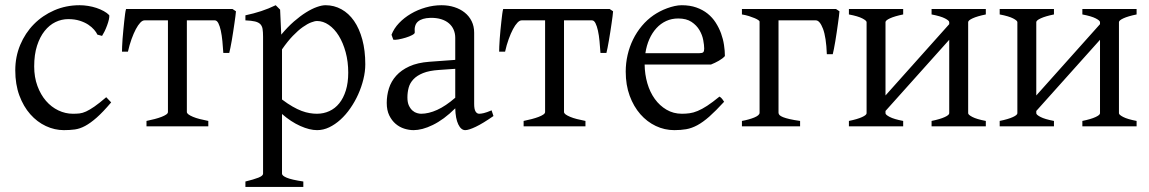

<svg xmlns="http://www.w3.org/2000/svg" viewBox="-20 -489 4445 743"><path d="M410.2 -92.8Q378.4 -55.2 354.2 -33.9Q330.1 -12.7 309.6 -1.7Q289.1 9.3 269.5 12Q250 14.6 227.1 14.6Q191.4 14.6 157.5 -1.2Q123.5 -17.1 97.2 -46.9Q70.8 -76.7 54.9 -119.6Q39.1 -162.6 39.1 -216.8Q39.1 -269.5 58.3 -315.4Q77.6 -361.3 111.1 -395.3Q144.5 -429.2 189.9 -449Q235.4 -468.8 288.1 -468.8Q304.2 -468.8 321 -466.1Q337.9 -463.4 353.3 -458.3Q368.7 -453.1 381.6 -446Q394.5 -439 402.8 -430.2Q403.8 -424.3 401.4 -413.6Q398.9 -402.8 394.5 -390.9Q390.1 -378.9 384.8 -367.9Q379.4 -356.9 375 -350.1L356.9 -355Q353 -363.8 344.2 -374Q335.4 -384.3 321.5 -393.6Q307.6 -402.8 288.3 -408.9Q269 -415 244.1 -415Q218.3 -415 194.6 -403.6Q170.9 -392.1 152.6 -369.1Q134.3 -346.2 123.3 -312Q112.3 -277.8 112.3 -231.9Q112.3 -190.4 124.8 -156.5Q137.2 -122.6 158 -98.6Q178.7 -74.7 205.8 -61.8Q232.9 -48.8 262.2 -48.8Q275.9 -48.8 287.6 -50Q299.3 -51.3 313.2 -57.6Q327.1 -64 345.5 -76.7Q363.8 -89.4 391.1 -112.8Z M546.9 0V-21Q563.5 -24.4 578.4 -28.3Q593.3 -32.2 604.7 -36.6Q616.2 -41 623 -45.7Q629.9 -50.3 629.9 -55.7V-410.2H539.1Q531.2 -410.2 522.7 -401.1Q514.2 -392.1 505.6 -376Q497.1 -359.9 489 -337.6Q481 -315.4 475.1 -289.1H452.1Q452.1 -295.9 452.6 -309.3Q453.1 -322.8 454.3 -338.9Q455.6 -355 457.3 -372.6Q459 -390.1 460.7 -406.2Q462.4 -422.4 464.1 -435.1Q465.8 -447.8 467.8 -454.1H879.9L893.1 -445.3Q892.6 -439 891.1 -426.5Q889.6 -414.1 887.2 -398.4Q884.8 -382.8 882.3 -365.7Q879.9 -348.6 877 -332.8Q874 -316.9 871.6 -304Q869.1 -291 867.2 -284.2H844.2Q842.8 -307.1 840.6 -329.8Q838.4 -352.5 834.5 -370.4Q830.6 -388.2 825 -399.2Q819.3 -410.2 811.5 -410.2H703.1V-55.7Q703.1 -50.8 709.5 -46.1Q715.8 -41.5 726.8 -36.9Q737.8 -32.2 753.2 -28.3Q768.6 -24.4 786.1 -21V0Z M1327.6 -208Q1327.6 -250.5 1317.6 -287.1Q1307.6 -323.7 1291 -350.6Q1274.4 -377.4 1252.4 -392.6Q1230.5 -407.7 1207 -407.7Q1198.2 -407.7 1184.1 -402.3Q1169.9 -397 1151.9 -384.3Q1133.8 -371.6 1113.3 -350.3Q1092.8 -329.1 1071.3 -297.9V-104Q1093.3 -87.4 1112.1 -76.7Q1130.9 -65.9 1147.2 -59.8Q1163.6 -53.7 1178.2 -51.3Q1192.9 -48.8 1206.1 -48.8Q1232.4 -48.8 1254.6 -59.1Q1276.9 -69.3 1293 -89.4Q1309.1 -109.4 1318.4 -139.2Q1327.6 -168.9 1327.6 -208ZM1393.6 -240.2Q1393.6 -211.9 1386.2 -182.1Q1378.9 -152.3 1366.2 -124Q1353.5 -95.7 1335.9 -70.3Q1318.4 -44.9 1297.6 -26.1Q1276.9 -7.3 1253.9 3.7Q1231 14.6 1207 14.6Q1178.2 14.6 1142.1 -1.5Q1106 -17.6 1071.3 -47.9V183.1Q1071.3 190.9 1089.6 198.7Q1107.9 206.5 1153.8 213.4V234.4H929.7V213.4Q961.9 205.6 980 198.5Q998 191.4 998 183.1V-347.2Q998 -365.2 996.1 -377Q994.1 -388.7 987.1 -395.8Q980 -402.8 966.6 -406Q953.1 -409.2 929.7 -410.2V-429.7Q946.3 -433.1 961.4 -437.3Q976.6 -441.4 990.7 -446Q1004.9 -450.7 1018.8 -456.3Q1032.7 -461.9 1046.9 -468.8L1064 -451.7L1068.4 -355Q1092.8 -384.3 1117.4 -405.8Q1142.1 -427.2 1164.6 -441.2Q1187 -455.1 1206.3 -461.9Q1225.6 -468.8 1239.7 -468.8Q1272.9 -468.8 1301.3 -453.1Q1329.6 -437.5 1350.1 -408Q1370.6 -378.4 1382.1 -335.9Q1393.6 -293.5 1393.6 -240.2Z M1609.4 -48.8Q1638.7 -48.8 1671.6 -63.7Q1704.6 -78.6 1741.7 -110.8V-222.7L1678.7 -218.3Q1641.1 -215.8 1617.4 -206.3Q1593.8 -196.8 1580.1 -182.4Q1566.4 -168 1561.5 -149.9Q1556.6 -131.8 1556.6 -111.8Q1556.6 -92.3 1562.5 -80.1Q1568.4 -67.9 1576.7 -60.8Q1585 -53.7 1594 -51.3Q1603 -48.8 1609.4 -48.8ZM1889.6 -40Q1848.1 -11.2 1821 1.7Q1793.9 14.6 1780.3 14.6Q1764.2 14.6 1753.4 -7.8Q1742.7 -30.3 1741.7 -69.8Q1719.7 -47.9 1697.8 -31.7Q1675.8 -15.6 1654.8 -5.4Q1633.8 4.9 1615 9.8Q1596.2 14.6 1580.6 14.6Q1563 14.6 1544.4 8.8Q1525.9 2.9 1511 -9.8Q1496.1 -22.5 1486.3 -42.5Q1476.6 -62.5 1476.6 -90.8Q1476.6 -119.6 1485.1 -147Q1493.7 -174.3 1513.2 -196Q1532.7 -217.8 1564.2 -232.2Q1595.7 -246.6 1641.6 -250L1741.7 -257.3V-342.8Q1741.7 -359.4 1735.6 -373.8Q1729.5 -388.2 1717.3 -398.7Q1705.1 -409.2 1687 -414.8Q1668.9 -420.4 1645 -419.9Q1613.3 -418.9 1597.7 -405.8Q1582 -392.6 1585 -363.3Q1585.4 -358.9 1575 -353.3Q1564.5 -347.7 1550 -343.3Q1535.6 -338.9 1521.7 -336.4Q1507.8 -334 1502 -335.4L1495.1 -354.5Q1504.4 -378.9 1524.2 -399.7Q1543.9 -420.4 1570.1 -435.8Q1596.2 -451.2 1627 -460Q1657.7 -468.8 1688.5 -468.8Q1715.3 -468.8 1738.3 -461.4Q1761.2 -454.1 1778.3 -440.4Q1795.4 -426.8 1805.2 -407Q1814.9 -387.2 1814.9 -362.3V-86.9Q1814.9 -66.4 1820.3 -57.6Q1825.7 -48.8 1834.5 -48.8Q1841.3 -48.8 1852.1 -51.3Q1862.8 -53.7 1882.3 -62Z M2006.3 0V-21Q2022.9 -24.4 2037.8 -28.3Q2052.7 -32.2 2064.2 -36.6Q2075.7 -41 2082.5 -45.7Q2089.4 -50.3 2089.4 -55.7V-410.2H1998.5Q1990.7 -410.2 1982.2 -401.1Q1973.6 -392.1 1965.1 -376Q1956.5 -359.9 1948.5 -337.6Q1940.4 -315.4 1934.6 -289.1H1911.6Q1911.6 -295.9 1912.1 -309.3Q1912.6 -322.8 1913.8 -338.9Q1915 -355 1916.7 -372.6Q1918.5 -390.1 1920.2 -406.2Q1921.9 -422.4 1923.6 -435.1Q1925.3 -447.8 1927.2 -454.1H2339.4L2352.5 -445.3Q2352.1 -439 2350.6 -426.5Q2349.1 -414.1 2346.7 -398.4Q2344.2 -382.8 2341.8 -365.7Q2339.4 -348.6 2336.4 -332.8Q2333.5 -316.9 2331.1 -304Q2328.6 -291 2326.7 -284.2H2303.7Q2302.2 -307.1 2300 -329.8Q2297.9 -352.5 2293.9 -370.4Q2290 -388.2 2284.4 -399.2Q2278.8 -410.2 2271 -410.2H2162.6V-55.7Q2162.6 -50.8 2168.9 -46.1Q2175.3 -41.5 2186.3 -36.9Q2197.3 -32.2 2212.6 -28.3Q2228 -24.4 2245.6 -21V0Z M2604.5 -417.5Q2579.1 -417.5 2557.9 -407.7Q2536.6 -397.9 2520.3 -380.1Q2503.9 -362.3 2492.9 -337.6Q2481.9 -313 2477.5 -283.2H2686.5Q2697.8 -283.2 2701.4 -286.9Q2705.1 -290.5 2705.1 -300.8Q2705.1 -314 2701.4 -333.7Q2697.8 -353.5 2686.8 -372.3Q2675.8 -391.1 2656 -404.3Q2636.2 -417.5 2604.5 -417.5ZM2785.2 -272Q2776.4 -262.2 2761.7 -253.9Q2747.1 -245.6 2731.4 -239.3H2474.6Q2475.1 -201.2 2485.1 -166.7Q2495.1 -132.3 2513.9 -106.2Q2532.7 -80.1 2559.3 -64.5Q2585.9 -48.8 2619.1 -48.8Q2634.3 -48.8 2648.7 -50.8Q2663.1 -52.7 2679.7 -59.6Q2696.3 -66.4 2716.6 -79.6Q2736.8 -92.8 2764.2 -115.2Q2770.5 -111.8 2775.1 -105.5Q2779.8 -99.1 2782.2 -95.2Q2749.5 -59.6 2724.9 -37.8Q2700.2 -16.1 2678.5 -4.4Q2656.7 7.3 2635.5 11Q2614.3 14.6 2589.4 14.6Q2551.8 14.6 2517.8 -1.5Q2483.9 -17.6 2458 -47.1Q2432.1 -76.7 2416.7 -118.4Q2401.4 -160.2 2401.4 -211.9Q2401.4 -244.6 2408.7 -276.4Q2416 -308.1 2429.9 -336.4Q2443.8 -364.7 2463.9 -388.7Q2483.9 -412.6 2509.3 -430.2Q2520 -437.5 2533.4 -444.6Q2546.9 -451.7 2561.5 -457Q2576.2 -462.4 2590.6 -465.6Q2605 -468.8 2618.2 -468.8Q2649.9 -468.8 2674.8 -460Q2699.7 -451.2 2718.3 -436.3Q2736.8 -421.4 2749.5 -401.6Q2762.2 -381.8 2770.3 -359.9Q2778.3 -337.9 2781.7 -315.2Q2785.2 -292.5 2785.2 -272Z M2851.1 0V-21Q2864.7 -23.4 2877 -26.9Q2889.2 -30.3 2898.7 -34.2Q2908.2 -38.1 2913.8 -42.7Q2919.4 -47.4 2919.4 -52.7V-405.8Q2919.4 -407.7 2914.3 -411.4Q2909.2 -415 2899.9 -418.9Q2890.6 -422.9 2878.2 -426.8Q2865.7 -430.7 2851.1 -433.1V-454.1H3215.3L3228.5 -445.3Q3228 -439 3226.6 -426.3Q3225.1 -413.6 3222.7 -397.5Q3220.2 -381.3 3217.8 -363.3Q3215.3 -345.2 3212.4 -328.9Q3209.5 -312.5 3207 -299.3Q3204.6 -286.1 3202.6 -279.3H3179.7Q3177.2 -345.2 3164.8 -377.7Q3152.3 -410.2 3137.2 -410.2H2992.7V-52.7Q2992.7 -47.9 2996.6 -43.7Q3000.5 -39.6 3010.3 -35.6Q3020 -31.7 3035.9 -28.1Q3051.8 -24.4 3076.2 -21V0Z M3585 0V-21Q3618.2 -27.8 3635.7 -35.9Q3653.3 -43.9 3653.3 -50.8V-335L3406.7 -59.6V-50.8Q3406.7 -44.9 3423.1 -36.4Q3439.5 -27.8 3475.1 -21V0H3265.1V-21Q3298.3 -27.8 3315.9 -35.9Q3333.5 -43.9 3333.5 -50.8V-403.3Q3333.5 -409.2 3317.1 -417.7Q3300.8 -426.3 3265.1 -433.1V-454.1H3475.1V-433.1Q3441.9 -426.3 3424.3 -418.2Q3406.7 -410.2 3406.7 -403.3V-119.6L3653.3 -395.5V-403.3Q3653.3 -409.2 3637 -417.7Q3620.6 -426.3 3585 -433.1V-454.1H3794.9V-433.1Q3761.7 -426.3 3744.1 -418.2Q3726.6 -410.2 3726.6 -403.3V-50.8Q3726.6 -44.9 3742.9 -36.4Q3759.3 -27.8 3794.9 -21V0Z M4168.5 0V-21Q4201.7 -27.8 4219.2 -35.9Q4236.8 -43.9 4236.8 -50.8V-335L3990.2 -59.6V-50.8Q3990.2 -44.9 4006.6 -36.4Q4022.9 -27.8 4058.6 -21V0H3848.6V-21Q3881.8 -27.8 3899.4 -35.9Q3917 -43.9 3917 -50.8V-403.3Q3917 -409.2 3900.6 -417.7Q3884.3 -426.3 3848.6 -433.1V-454.1H4058.6V-433.1Q4025.4 -426.3 4007.8 -418.2Q3990.2 -410.2 3990.2 -403.3V-119.6L4236.8 -395.5V-403.3Q4236.8 -409.2 4220.5 -417.7Q4204.1 -426.3 4168.5 -433.1V-454.1H4378.4V-433.1Q4345.2 -426.3 4327.6 -418.2Q4310.1 -410.2 4310.1 -403.3V-50.8Q4310.1 -44.9 4326.4 -36.4Q4342.8 -27.8 4378.4 -21V0Z"/></svg>

Font: Gentium Plus
Style: Regular
Weight: 400
Designer: J. Victor Gaultney, Annie Olsen, Iska Routamaa
Foundry: SIL International
Version: Version 1.510